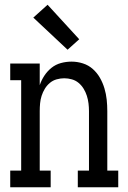

<svg xmlns="http://www.w3.org/2000/svg" viewBox="-20 -787 540 807"><path d="M23 0V-70H69V-450H23V-520H147V-429Q154 -450 166.5 -469Q179 -488 196.5 -502Q214 -516 236 -522Q258 -528 281 -528Q305 -528 328.5 -520.5Q352 -513 370 -497Q388 -481 400 -460Q412 -439 419 -415.5Q426 -392 428.5 -368Q431 -344 431 -320V-70H477V0H307V-70H354V-320Q354 -336 352 -352.5Q350 -369 345 -384.5Q340 -400 331.5 -414Q323 -428 310.5 -438.5Q298 -449 282 -453.5Q266 -458 250 -458Q234 -458 218 -453.5Q202 -449 189.5 -438.5Q177 -428 168.5 -414Q160 -400 155 -384.5Q150 -369 148.5 -352.5Q147 -336 147 -320V-70H193V0ZM264 -578 120 -713 180 -767 313 -622Z"/></svg>

Font: Iosevka Gothic
Style: Regular
Weight: 400
Monospace: yes
Designer: Belleve Invis
Foundry: Belleve Invis
Version: Version 15.5.1; ttfautohint (v1.8.4)